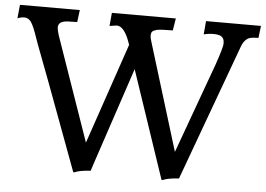

<svg xmlns="http://www.w3.org/2000/svg" viewBox="-56 -817 1238 894"><g transform="rotate(5 562.5 -369.5)"><path d="M459.5 -690.4 425.8 -685.5 431.6 -747.1H730.5L721.2 -690.4Q661.1 -690.4 645.5 -686Q629.9 -681.6 625.2 -675.5Q620.6 -669.4 620.6 -659.7Q620.6 -649.9 622.3 -643.3Q624 -636.7 629.9 -617.7Q771 -160.2 780.3 -127.9Q919.9 -510.3 933.1 -548.3Q962.4 -633.3 962.2 -649.7Q961.9 -666 957.5 -673.1Q953.1 -680.2 946.3 -684.1Q934.6 -690.4 911.6 -690.4Q888.7 -690.4 866.2 -684.6L871.6 -747.1H1128.4L1121.6 -690.4Q1082.5 -690.4 1070.8 -681.6Q1051.8 -668.5 1043 -642.1L810.1 -6.3Q757.3 -2.9 734.4 7.8L729.5 7.3L560.1 -495.1Q414.1 -59.1 407.2 -37.1L399.4 -12.7Q397.9 -8.8 397.5 -6.3Q344.7 -2.9 321.8 7.8L316.9 7.3Q127 -505.4 99.6 -574.2L82 -624Q65.4 -668.9 53.5 -679.7Q41.5 -690.4 26.9 -690.4Q12.2 -690.4 -4.4 -683.6L2 -747.1H281.7L274.4 -690.4Q223.6 -690.4 210.4 -686.5Q186.5 -679.7 186.5 -658.7Q186.5 -644.5 194.3 -621.1L363.8 -134.8L524.4 -605.5Q497.1 -690.4 459.5 -690.4Z"/></g></svg>

Font: HeadlandOne
Style: Regular
Weight: 400
Designer: Gary Lonergan
Foundry: Sorkin Type Co.
Version: Version 1.002